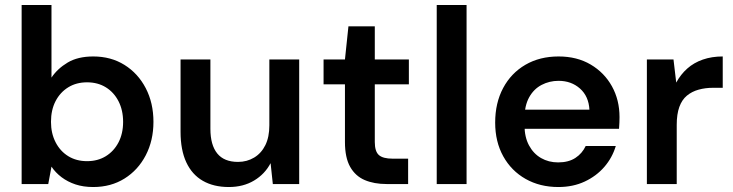

<svg xmlns="http://www.w3.org/2000/svg" viewBox="-20 -740 2949 772"><path d="M355 12Q315 12 283.5 1.5Q252 -9 227.5 -27.5Q203 -46 187 -70L174 0H67V-720H187V-428Q211 -464 252 -488.5Q293 -513 355 -513Q426 -513 480.5 -479Q535 -445 566 -385.5Q597 -326 597 -250Q597 -175 566 -115.5Q535 -56 480.5 -22Q426 12 355 12ZM330 -92Q373 -92 405.5 -112Q438 -132 456.5 -167.5Q475 -203 475 -250Q475 -297 456.5 -333Q438 -369 405.5 -389Q373 -409 330 -409Q287 -409 254.5 -389Q222 -369 203.5 -333.5Q185 -298 185 -250Q185 -204 203.5 -168Q222 -132 254.5 -112Q287 -92 330 -92Z M900 12Q839 12 795.5 -13Q752 -38 729 -87.5Q706 -137 706 -210V-501H826V-222Q826 -157 853.5 -123Q881 -89 937 -89Q973 -89 1002 -106.5Q1031 -124 1047 -156.5Q1063 -189 1063 -236V-501H1183V0H1077L1068 -84Q1045 -40 1001.5 -14Q958 12 900 12Z M1535 0Q1484 0 1446.5 -16Q1409 -32 1388 -69Q1367 -106 1367 -169V-401H1281V-501H1367L1381 -634H1487V-501H1624V-401H1487V-169Q1487 -131 1503.5 -116.5Q1520 -102 1559 -102H1621V0Z M1736 0V-720H1856V0Z M2225 12Q2151 12 2093.5 -20.5Q2036 -53 2003.5 -111.5Q1971 -170 1971 -247Q1971 -326 2003 -386Q2035 -446 2092.5 -479.5Q2150 -513 2226 -513Q2300 -513 2355 -480.5Q2410 -448 2440.5 -393Q2471 -338 2471 -269Q2471 -259 2470.5 -247Q2470 -235 2469 -222H2058V-299H2350Q2347 -353 2312 -384Q2277 -415 2226 -415Q2189 -415 2157.5 -398.5Q2126 -382 2107.5 -348.5Q2089 -315 2089 -265V-236Q2089 -189 2107 -155.5Q2125 -122 2155.5 -104.5Q2186 -87 2224 -87Q2266 -87 2293.5 -105Q2321 -123 2335 -153H2456Q2442 -106 2410 -69Q2378 -32 2331 -10Q2284 12 2225 12Z M2581 0V-501H2688L2699 -408Q2717 -441 2743.5 -464.5Q2770 -488 2806 -500.5Q2842 -513 2886 -513V-387H2847Q2816 -387 2789 -379.5Q2762 -372 2742 -355.5Q2722 -339 2711.5 -310Q2701 -281 2701 -238V0Z"/></svg>

Font: DM Sans 17pt SemiBold
Style: Regular
Weight: 600
Version: Version 4.004;gftools[0.9.30]